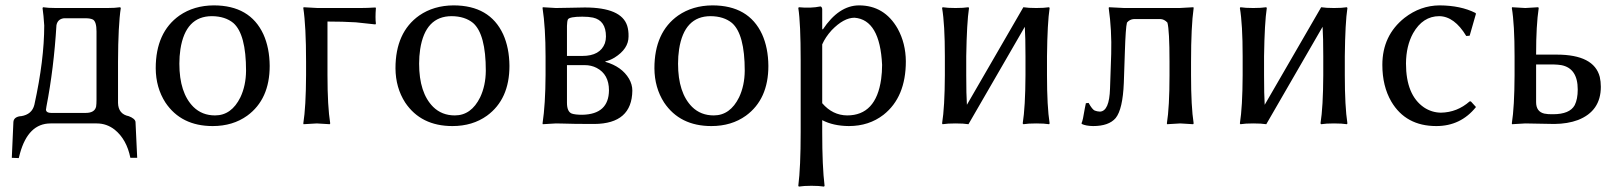

<svg xmlns="http://www.w3.org/2000/svg" viewBox="-20 -459 6004 714"><path d="M150.9 -50.8Q152.3 -39.1 169.9 -39.1H298.8Q332 -39.1 337.4 -62.5Q338.9 -71.8 338.9 -87.9V-341.8Q338.9 -378.4 325.7 -386.2Q315.9 -391.1 298.8 -391.1H217.8Q194.3 -388.2 189.9 -365.2Q180.2 -204.6 152.8 -63.5Q150.9 -54.2 150.9 -50.8ZM144.5 -364.3Q142.1 -402.3 138.2 -429.2L140.1 -432.1Q158.2 -429.2 188 -429.2H378.9Q408.7 -429.2 426.8 -432.1L429.2 -429.2Q419.4 -365.2 418.9 -229V-76.2Q419.9 -34.7 459 -26.9Q481.9 -18.1 483.9 -5.9L490.2 127.9H464.8Q451.2 59.6 406.7 23.4Q377 0 339.8 0H168Q85 0 54.2 111.8Q51.8 120.6 49.8 128.9L23.9 127.9L29.8 -4.9Q30.8 -23.4 55.2 -26.9Q57.1 -26.9 58.1 -26.9Q99.1 -33.2 107.9 -69.8Q144.5 -236.3 144.5 -364.3Z M559.1 -205.1Q559.1 -338.9 647.5 -401.4Q701.2 -438.5 774.9 -439Q909.7 -439 959.5 -331.5Q982.4 -280.8 982.9 -213.9Q982.9 -89.8 899.4 -28.8Q845.7 9.8 771 9.8Q653.8 9.8 595.2 -77.6Q559.6 -132.8 559.1 -205.1ZM768.1 -398.9Q669.9 -398.9 650.9 -275.9Q647 -250 647 -222.2Q647 -113.8 699.2 -61.5Q731.4 -29.8 779.8 -29.8Q840.8 -29.8 874 -97.2Q894.5 -140.6 895 -195.8Q895 -332 847.7 -373.5Q817.4 -398.4 768.1 -398.9Z M1118.2 -229Q1118.2 -361.8 1107.9 -429.2L1108.9 -432.1Q1110.8 -432.1 1161.1 -429.2H1320.8Q1346.2 -429.2 1376 -431.2L1377.9 -429.2Q1375 -391.6 1377.9 -371.1L1376 -368.2Q1376 -368.2 1303.2 -376Q1254.9 -378.9 1197.8 -378.9V-180.2Q1197.8 -63 1208 0L1206.1 2.9Q1204.1 2.9 1158.2 0L1108.9 2.9L1107.9 0Q1117.7 -61 1118.2 -180.2Z M1450.7 -205.1Q1450.7 -338.9 1539.1 -401.4Q1592.8 -438.5 1666.5 -439Q1801.3 -439 1851.1 -331.5Q1874 -280.8 1874.5 -213.9Q1874.5 -89.8 1791 -28.8Q1737.3 9.8 1662.6 9.8Q1545.4 9.8 1486.8 -77.6Q1451.2 -132.8 1450.7 -205.1ZM1659.7 -398.9Q1561.5 -398.9 1542.5 -275.9Q1538.6 -250 1538.6 -222.2Q1538.6 -113.8 1590.8 -61.5Q1623 -29.8 1671.4 -29.8Q1732.4 -29.8 1765.6 -97.2Q1786.1 -140.6 1786.6 -195.8Q1786.6 -332 1739.3 -373.5Q1709 -398.4 1659.7 -398.9Z M2088.4 -251H2145.5Q2211.9 -251 2229.5 -298.3Q2233.4 -310.5 2233.4 -323.2Q2233.4 -382.8 2185.1 -393.6Q2168.9 -397 2145.5 -397Q2097.7 -397 2091.8 -386.7Q2088.9 -379.9 2088.4 -362.8ZM2088.4 -216.8V-77.1Q2088.4 -43.5 2106.4 -36.6Q2119.1 -32.2 2145.5 -32.2Q2243.7 -34.2 2244.6 -123Q2244.6 -182.6 2198.7 -206.5Q2178.7 -216.8 2154.8 -216.8ZM2047.4 0 1998.5 2.9 1997.6 0Q2008.3 -70.3 2008.8 -180.2V-249Q2008.8 -356.4 1997.6 -429.2L1998.5 -432.1Q2000.5 -432.1 2047.4 -429.2Q2068.8 -429.2 2103.5 -430.2Q2135.7 -431.2 2154.8 -431.2Q2291 -431.2 2312.5 -362.8Q2317.9 -345.2 2317.4 -323.2Q2317.4 -277.3 2265.1 -244.6Q2246.1 -233.4 2231.4 -231V-229Q2292.5 -211.4 2319.3 -166Q2331.5 -144.5 2331.5 -122.1Q2330.1 1 2190.4 2Q2109.4 2 2072.8 0.5Q2057.6 0 2047.4 0Z M2413.6 -205.1Q2413.6 -338.9 2502 -401.4Q2555.7 -438.5 2629.4 -439Q2764.2 -439 2814 -331.5Q2836.9 -280.8 2837.4 -213.9Q2837.4 -89.8 2753.9 -28.8Q2700.2 9.8 2625.5 9.8Q2508.3 9.8 2449.7 -77.6Q2414.1 -132.8 2413.6 -205.1ZM2622.6 -398.9Q2524.4 -398.9 2505.4 -275.9Q2501.5 -250 2501.5 -222.2Q2501.5 -113.8 2553.7 -61.5Q2585.9 -29.8 2634.3 -29.8Q2695.3 -29.8 2728.5 -97.2Q2749 -140.6 2749.5 -195.8Q2749.5 -332 2702.1 -373.5Q2671.9 -398.4 2622.6 -398.9Z M3037.6 -293.9V-75.2Q3076.2 -30.3 3130.4 -29.8Q3237.8 -29.8 3256.8 -165Q3260.3 -190.4 3260.3 -217.8Q3252.4 -385.7 3157.7 -393.1Q3117.7 -393.1 3072.8 -346.7Q3049.3 -320.8 3037.6 -293.9ZM3037.6 -352.1 3039.6 -349.1Q3099.1 -438.5 3174.3 -439Q3269 -439 3318.4 -352.1Q3348.1 -297.9 3348.6 -231Q3348.6 -97.7 3265.6 -32.2Q3211.4 9.8 3136.7 9.8Q3078.6 9.3 3037.6 -12.2V32.2Q3037.6 161.1 3046.4 231.9L3044.4 234.9Q3026.4 231.9 2997.6 231.9Q2968.8 231.9 2950.7 234.9L2948.7 231.9Q2957.5 163.6 2957.5 32.2V-234.9Q2957.5 -373 2948.7 -429.2L2950.7 -432.1Q2994.6 -427.7 3031.2 -435.1Q3037.1 -433.1 3037.6 -424.8Z M3493.7 -250Q3493.7 -369.1 3483.4 -429.2L3485.4 -432.1Q3503.4 -429.2 3533.2 -429.2Q3563 -429.2 3581.5 -432.1L3583.5 -429.2Q3575.2 -375 3573.2 -250V-179.2Q3573.2 -107.4 3575.7 -69.3L3785.6 -432.1Q3803.7 -429.2 3833.5 -429.2Q3863.3 -429.2 3881.3 -432.1L3883.3 -429.2Q3875 -375 3873.5 -250V-179.2Q3873.5 -63 3883.3 0L3881.3 2.9Q3863.3 0 3833.5 0Q3803.7 0 3785.6 2.9L3783.2 0Q3793 -61 3793.5 -179.2V-250Q3793.5 -320.3 3791 -359.4L3581.5 2.9Q3563.5 0 3533.2 0Q3503.4 0 3485.4 2.9L3483.4 0Q3493.2 -61 3493.7 -179.2Z M4159.2 -150.9Q4155.3 -52.7 4128.9 -20Q4103.5 9.8 4044.9 9.8Q4017.6 9.3 4002.9 2L4002 -1Q4006.8 -9.3 4014.2 -56.2Q4016.1 -67.9 4018.1 -75.2L4028.3 -76.2Q4041.5 -52.2 4050.8 -47.9Q4059.6 -44.4 4070.3 -43.9Q4105.5 -45.4 4107.9 -129.9L4112.3 -258.8Q4114.7 -347.2 4103 -429.2L4104 -432.1Q4106 -432.1 4161.1 -429.2H4366.2L4418 -432.1L4418.9 -429.2Q4409.2 -360.8 4409.2 -229V-179.2Q4409.2 -63 4418.9 0L4417 2.9Q4415 2.9 4369.1 0L4320.3 2.9L4319.3 0Q4329.1 -61 4329.1 -179.2V-229Q4329.1 -346.7 4321.3 -375Q4309.6 -387.7 4294.9 -388.2H4197.3Q4180.7 -387.2 4170.9 -375Q4166 -356.9 4163.1 -266.1Z M4601.1 -250Q4601.1 -369.1 4590.8 -429.2L4592.8 -432.1Q4610.8 -429.2 4640.6 -429.2Q4670.4 -429.2 4689 -432.1L4690.9 -429.2Q4682.6 -375 4680.7 -250V-179.2Q4680.7 -107.4 4683.1 -69.3L4893.1 -432.1Q4911.1 -429.2 4940.9 -429.2Q4970.7 -429.2 4988.8 -432.1L4990.7 -429.2Q4982.4 -375 4981 -250V-179.2Q4981 -63 4990.7 0L4988.8 2.9Q4970.7 0 4940.9 0Q4911.1 0 4893.1 2.9L4890.6 0Q4900.4 -61 4900.9 -179.2V-250Q4900.9 -320.3 4898.4 -359.4L4689 2.9Q4670.9 0 4640.6 0Q4610.8 0 4592.8 2.9L4590.8 0Q4600.6 -61 4601.1 -179.2Z M5332.5 -398.9Q5271 -398.9 5234.9 -335.4Q5209 -288.1 5208.5 -223.1Q5208.5 -105.5 5275.4 -59.6Q5304.2 -40.5 5338.4 -40Q5398.9 -41 5445.3 -82H5449.7L5468.8 -61Q5412.1 9.8 5321.3 9.8Q5207.5 9.8 5153.8 -81.5Q5120.6 -138.7 5120.6 -217.8Q5120.6 -327.1 5203.1 -392.6Q5262.2 -438.5 5333.5 -439Q5412.1 -438.5 5466.3 -411.1L5468.8 -408.2L5445.3 -326.2L5432.6 -325.2Q5388.7 -397.9 5332.5 -398.9Z M5847.2 -126Q5847.2 -205.1 5786.1 -216.8Q5773.4 -218.8 5759.3 -219.2H5692.4V-79.1Q5692.4 -43.9 5722.7 -36.6Q5735.8 -33.7 5755.4 -34.2Q5817.4 -34.2 5835.9 -67.9Q5847.2 -90.3 5847.2 -126ZM5692.4 -258.8V-255.9H5769Q5907.7 -255.9 5929.2 -172.9Q5933.1 -155.3 5933.1 -136.2Q5933.1 -45.9 5848.1 -12.7Q5810.1 1.5 5760.3 2Q5739.3 2 5706.1 1Q5672.4 0 5652.3 0L5603 2.9L5602.1 0Q5611.8 -61 5612.3 -179.2V-250Q5612.3 -369.1 5602.1 -429.2L5603 -432.1Q5605 -432.1 5652.3 -429.2L5700.2 -432.1L5702.1 -429.2Q5692.4 -364.3 5692.4 -258.8Z"/></svg>

Font: Linux Biolinum Capitals O
Style: Small Caps
Weight: 400
Designer: Philipp H. Poll
Foundry: Philipp H. Poll
Version: Version 1.0.4